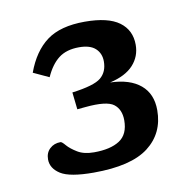

<svg xmlns="http://www.w3.org/2000/svg" viewBox="-54 -768 495 496"><g transform="rotate(-10 193.5 -520.0)"><path d="M154 -326Q91.5 -326 67.5 -341.2Q43.5 -356.5 43.5 -380Q43.5 -397.5 54.8 -408Q66 -418.5 83 -418.5Q86.5 -418.5 95.2 -408.2Q104 -398 120.8 -387.8Q137.5 -377.5 164 -377.5Q207 -377.5 231 -393Q255 -408.5 255 -445.5Q255 -474 236.8 -488Q218.5 -502 162 -496.5L140.5 -494.5L135.5 -539.5Q193.5 -547 211.5 -562Q229.5 -577 229.5 -604.5Q229.5 -625.5 215.5 -638.5Q201.5 -651.5 172.5 -651.5Q139.5 -651.5 119 -635.8Q98.5 -620 84.5 -588.5L43.5 -607.5Q63 -661 98.8 -687.5Q134.5 -714 198.5 -714Q259.5 -714 288.8 -692.5Q318 -671 318 -632.5Q318 -602 297.8 -579.8Q277.5 -557.5 236 -548Q287.5 -546.5 315.5 -523Q343.5 -499.5 343.5 -456.5Q343.5 -396 298 -361Q252.5 -326 154 -326Z"/></g></svg>

Font: Newsreader Caption
Style: Regular
Weight: 400
Designer: Hugues Gentile
Foundry: Production Type
Version: Version 1.001